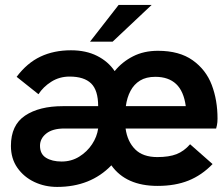

<svg xmlns="http://www.w3.org/2000/svg" viewBox="-20 -726 878 756"><path d="M205 10Q156.5 10 115.2 -9.5Q74 -29 48.5 -65.2Q23 -101.5 23 -151.5Q23 -233.5 78.8 -270.8Q134.5 -308 227.5 -308H366.5Q366.5 -370.5 338.8 -397.5Q311 -424.5 254 -424.5Q214 -424.5 182 -404.2Q150 -384 131.5 -355L45.5 -423.5Q86.5 -478 139.2 -503Q192 -528 259.5 -528Q318.5 -528 362.2 -506Q406 -484 431.5 -446Q461 -482.5 503.8 -504.2Q546.5 -526 602 -526Q686 -526 738.5 -488.8Q791 -451.5 813.8 -391.5Q836.5 -331.5 836.5 -259Q836.5 -244 834.2 -233Q832 -222 831 -220H474.5Q481.5 -169 512 -138.2Q542.5 -107.5 599.5 -107.5Q645.5 -107.5 675 -119Q704.5 -130.5 728.5 -158L817 -80Q774.5 -36 722.2 -15Q670 6 600.5 6Q476 6 418.5 -75Q336.5 10 205 10ZM711.5 -308Q703.5 -367 673.5 -395.2Q643.5 -423.5 591.5 -423.5Q555.5 -423.5 531.5 -408.8Q507.5 -394 493.8 -368Q480 -342 475.5 -308ZM222.5 -90Q261 -90 292 -109.2Q323 -128.5 342.5 -158Q362 -187.5 366.5 -220H233.5Q187 -220 162.2 -200.2Q137.5 -180.5 137.5 -152Q137.5 -119.5 161.2 -104.8Q185 -90 222.5 -90ZM423.5 -562H334.5L447 -706.5H577Z"/></svg>

Font: Acari Sans
Style: Bold
Weight: 700
Designer: Alfredo Marco Pradil and Stefan Peev (font) & Cristiano Sobral (main changes)
Foundry: Alfredo Marco Pradil and Stefan Peev (font) & Cristiano Sobral (main changes)
Version: Version 1.063; ttfautohint (v1.8.3)